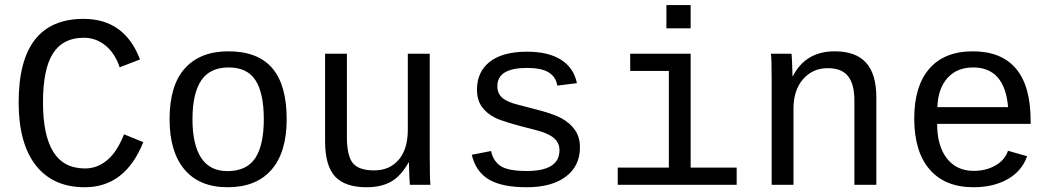

<svg xmlns="http://www.w3.org/2000/svg" viewBox="-20 -745 4241 774"><path d="M153.3 -332.5Q153.3 -199.2 195.1 -132.6Q236.8 -65.9 322.8 -65.9Q372.1 -65.9 412.1 -99.4Q452.1 -132.8 480 -203.6L557.6 -171.9Q484.9 9.8 321.8 9.8Q193.4 9.8 124.3 -78.6Q55.2 -167 55.2 -332.5Q55.2 -668.9 316.9 -668.9Q482.4 -668.9 544.4 -505.4L462.4 -473.6Q444.3 -528.8 406 -560.8Q367.7 -592.8 317.4 -592.8Q233.9 -592.8 193.6 -529.8Q153.3 -466.8 153.3 -332.5Z M1135.7 -264.6Q1135.7 -131.3 1074.5 -60.8Q1013.2 9.8 897.5 9.8Q784.2 9.8 723.9 -61.5Q663.6 -132.8 663.6 -264.6Q663.6 -400.9 725.3 -469.5Q787.1 -538.1 900.4 -538.1Q1019.5 -538.1 1077.6 -470.2Q1135.7 -402.3 1135.7 -264.6ZM1043.5 -264.6Q1043.5 -369.6 1010 -421.4Q976.6 -473.1 901.9 -473.1Q826.2 -473.1 791 -420.4Q755.9 -367.7 755.9 -264.6Q755.9 -162.1 791 -108.6Q826.2 -55.2 896.5 -55.2Q974.1 -55.2 1008.8 -107.4Q1043.5 -159.7 1043.5 -264.6Z M1378.4 -528.3V-193.4Q1378.4 -117.2 1402.3 -87.6Q1426.3 -58.1 1487.8 -58.1Q1550.8 -58.1 1587.4 -101.1Q1624 -144 1624 -222.2V-528.3H1712.4V-112.8Q1712.4 -20.5 1715.3 0H1632.3Q1631.8 -2.4 1631.3 -13.2Q1630.9 -23.9 1630.1 -37.8Q1629.4 -51.8 1628.4 -90.3H1627Q1596.7 -35.6 1556.9 -12.9Q1517.1 9.8 1458 9.8Q1371.1 9.8 1330.8 -33.4Q1290.5 -76.7 1290.5 -176.3V-528.3Z M2317.9 -150.9Q2317.9 -75.7 2261 -33Q2204.1 9.8 2103.5 9.8Q2002.9 9.8 1950.4 -21.7Q1897.9 -53.2 1881.8 -121.1L1959.5 -136.2Q1968.8 -94.2 1999.3 -75Q2029.8 -55.7 2103.5 -55.7Q2235.4 -55.7 2235.4 -139.2Q2235.4 -170.4 2211.4 -189.7Q2187.5 -209 2138.2 -221.2Q2009.3 -252.9 1974.6 -271Q1939.9 -289.1 1921.4 -316.2Q1902.8 -343.3 1902.8 -383.8Q1902.8 -455.6 1954.6 -496.1Q2006.3 -536.6 2104.5 -536.6Q2190.4 -536.6 2241.7 -504.2Q2293 -471.7 2305.7 -409.7L2226.6 -399.9Q2221.2 -435.1 2191.9 -453.1Q2162.6 -471.2 2104.5 -471.2Q1984.9 -471.2 1984.9 -397.5Q1984.9 -368.2 2005.1 -350.6Q2025.4 -333 2070.3 -322.3L2128.4 -307.1Q2208 -287.6 2242.9 -268.6Q2277.8 -249.5 2297.9 -220.9Q2317.9 -192.4 2317.9 -150.9Z M2764.2 -69.3H2949.7V0H2470.2V-69.3H2676.3V-459H2520.5V-528.3H2764.2ZM2666.5 -630.9V-724.6H2764.2V-630.9Z M3424.3 0V-339.4Q3424.3 -405.8 3398.7 -438Q3373 -470.2 3316.9 -470.2Q3256.3 -470.2 3217.5 -426Q3178.7 -381.8 3178.7 -306.2V0H3090.8V-415.5Q3090.8 -507.8 3087.9 -528.3H3170.9Q3171.4 -525.9 3171.9 -515.1Q3172.4 -504.4 3173.1 -490.5Q3173.8 -476.6 3174.8 -438H3176.3Q3227.5 -538.1 3345.2 -538.1Q3429.7 -538.1 3471.2 -492.4Q3512.7 -446.8 3512.7 -352.1V0Z M3757.8 -245.6Q3757.8 -156.7 3797.1 -106.4Q3836.4 -56.2 3904.8 -56.2Q3955.1 -56.2 3992.9 -77.9Q4030.8 -99.6 4043.5 -137.2L4120.6 -115.2Q4099.1 -54.7 4041.7 -22.5Q3984.4 9.8 3904.8 9.8Q3789.6 9.8 3727.5 -62Q3665.5 -133.8 3665.5 -267.6Q3665.5 -397.9 3726.3 -468Q3787.1 -538.1 3901.9 -538.1Q4016.6 -538.1 4075.7 -468.3Q4134.8 -398.4 4134.8 -257.3V-245.6ZM3902.8 -473.1Q3837.4 -473.1 3799.3 -430.4Q3761.2 -387.7 3758.8 -313H4043.9Q4030.3 -473.1 3902.8 -473.1Z"/></svg>

Font: Cousine
Style: Regular
Weight: 400
Monospace: yes
Designer: Steve Matteson
Foundry: Ascender Corporation
Version: Version 1.20